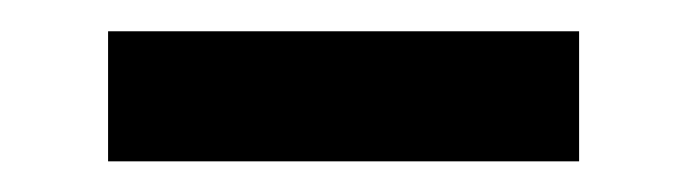

<svg xmlns="http://www.w3.org/2000/svg" viewBox="-20 -319 444 124"><path d="M49.8 -214.8V-298.8H354V-214.8Z"/></svg>

Font: Lorenzo Sans
Style: Regular
Weight: 400
Foundry: Intel Corporation
Version: Version 1.00; ttfautohint (v1.5)